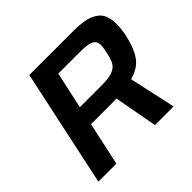

<svg xmlns="http://www.w3.org/2000/svg" viewBox="-164 -876 1063 1063"><g transform="rotate(-45 368.0 -344.0)"><path d="M42 0 189 -688H535Q613 -688 655.5 -671Q698 -654 714.5 -623Q731 -592 731 -548Q731 -535 729.5 -518.5Q728 -502 725.5 -484.5Q723 -467 718 -450Q710 -416 698.5 -387.5Q687 -359 671.5 -337Q656 -315 631.5 -299Q607 -283 571 -273L631 0H485L438 -255Q427 -254 416 -254Q405 -254 393 -254H238L183 0ZM261 -364H427Q470 -364 496.5 -369.5Q523 -375 539 -387Q555 -399 564 -419.5Q573 -440 579 -470Q583 -486 585 -500Q587 -514 587 -525Q587 -544 578 -556Q569 -568 545.5 -574Q522 -580 478 -580H308Z"/></g></svg>

Font: Saira SemiExpanded SemiBold
Style: Italic
Weight: 600
Width: 6
Italic angle: -12°
Designer: Hector Gatti with collaboration of the Omnibus-Type team
Foundry: Omnibus-Type
Version: Version 1.101